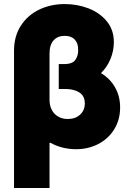

<svg xmlns="http://www.w3.org/2000/svg" viewBox="-20 -737 642 956"><path d="M546.9 -527.3Q546.9 -484.4 530.3 -443.8Q513.7 -403.3 482.9 -373Q528.3 -345.7 553.2 -301.5Q578.1 -257.3 578.1 -202.1Q578.1 -140.6 548.8 -93.3Q519.5 -45.9 469.5 -20Q419.4 5.9 359.4 5.9Q288.1 5.9 230.5 -26.4L226.6 -25.4V199.2H49.8V-484.4Q49.8 -556.2 83.5 -608.6Q117.2 -661.1 174.8 -689Q232.4 -716.8 302.7 -716.8Q364.7 -716.8 420.7 -695.3Q476.6 -673.8 511.7 -631.1Q546.9 -588.4 546.9 -527.3ZM317.4 -144.5Q355.5 -144.5 378.9 -166.3Q402.3 -188 402.3 -221.7Q402.3 -259.8 374.8 -276.9Q347.2 -293.9 305.7 -293.9H272.5V-418H299.8Q341.3 -418 355.7 -439.5Q370.1 -460.9 369.1 -488.3Q370.1 -520.5 352.5 -539.6Q335 -558.6 302.7 -558.6Q267.1 -558.6 246.8 -536.1Q226.6 -513.7 226.6 -469.7V-239.3Q226.6 -212.4 237.3 -190.9Q248 -169.4 268.8 -157Q289.6 -144.5 317.4 -144.5Z"/></svg>

Font: Pretendard Std Black
Style: Regular
Weight: 900
Designer: Base glyphs from Inter by Rasmus Andersson; Hangeul glyphs from Noto Sans CJK(Source Han Sans) by Jang Soo-young and Kan
Foundry: Kil Hyung-jin
Version: Version 1.309